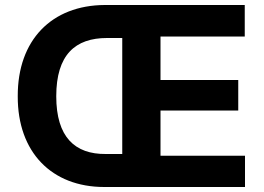

<svg xmlns="http://www.w3.org/2000/svg" viewBox="-20 -748 1057 768"><path d="M397 0H960V-125H622V-306H933V-428H622V-602H959V-728H399C187 -727 50 -588 51 -363C50 -139 187 0 397 0ZM205 -363C205 -529 281 -596 408 -596H469V-132H403C280 -131 205 -199 205 -363Z"/></svg>

Font: Wafeq
Style: Bold
Weight: 700
Designer: Rasmus Andersson & Azza Alameddine
Foundry: Google & TypeTogether
Version: Version 3.000;FEAKit 1.0